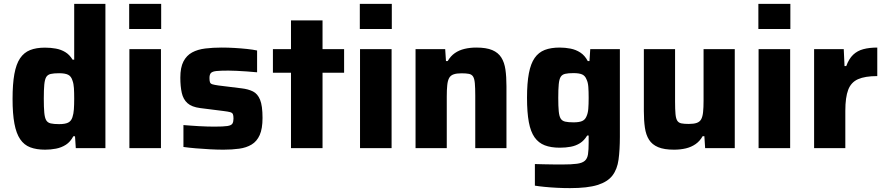

<svg xmlns="http://www.w3.org/2000/svg" viewBox="-20 -763 4562 989"><path d="M212.3 8Q167.8 8 135.9 -4.1Q104.1 -16.1 84 -45.7Q63.8 -75.3 54.3 -126Q44.7 -176.7 44.7 -253.6Q44.7 -330.4 54 -381.7Q63.3 -432.9 83.3 -462.7Q103.4 -492.4 134.9 -505Q166.4 -517.6 211.3 -517.6Q241.4 -517.6 267.8 -512.7Q294.2 -507.9 316.1 -494.7Q338.1 -481.6 353.9 -455.6H362.2V-743H523V0H370.4L366.4 -61H357.6Q342.6 -32.3 319.4 -17.4Q296.1 -2.6 268.5 2.7Q241 8 212.3 8ZM284.4 -123.6Q315.2 -123.6 330.8 -131.3Q346.5 -139 353 -158.8Q359 -176.6 360.6 -200.1Q362.2 -223.6 362.2 -255Q362.2 -286.5 360.8 -309.2Q359.4 -331.9 353.4 -347.9Q346.9 -370 331 -377.9Q315.2 -385.8 284.4 -385.8Q257.1 -385.8 241.3 -382.1Q225.4 -378.4 217.9 -365.8Q210.5 -353.1 208.1 -326.8Q205.6 -300.6 205.6 -255Q205.6 -209.4 208.1 -182.9Q210.5 -156.4 217.9 -143.7Q225.4 -131 241.3 -127.3Q257.1 -123.6 284.4 -123.6Z M645.4 -613.5V-743H810.2V-613.5ZM646.5 0V-510H809.1V0Z M1131 8Q1098.9 8 1061.5 6Q1024.1 4 988.6 1Q953.2 -2 924.9 -6V-118.8Q941.1 -117.8 961.4 -116Q981.8 -114.2 1003.7 -113.2Q1025.5 -112.2 1046.1 -111.4Q1066.6 -110.7 1083.7 -110.7Q1131 -110.7 1151.5 -113.9Q1172 -117.2 1177.4 -126.7Q1182.7 -136.1 1182.7 -152.2Q1182.7 -167.8 1179.6 -175Q1176.4 -182.2 1165.6 -185.3Q1154.7 -188.3 1130.3 -191.3L1011.3 -206.3Q967.5 -211.9 945.6 -231.7Q923.7 -251.5 916.3 -284.7Q908.9 -318 908.9 -363.3Q908.9 -415.6 925 -446.5Q941.1 -477.4 969.6 -492.9Q998.1 -508.4 1037.4 -513.2Q1076.7 -518 1122.1 -518Q1154.2 -518 1188.3 -516Q1222.4 -514 1253.1 -510.7Q1283.8 -507.4 1304.3 -502.9V-390.6Q1279.1 -393.2 1251.5 -395Q1224 -396.8 1199.2 -398.1Q1174.5 -399.3 1156.7 -399.3Q1116.7 -399.3 1095.5 -397.2Q1074.3 -395.1 1066.6 -387.1Q1059 -379.2 1059 -361.1Q1059 -346.7 1061.6 -339.3Q1064.2 -331.9 1074 -328.8Q1083.9 -325.7 1105.4 -322.7L1224.5 -308Q1258.8 -304 1283 -292Q1307.1 -280 1319.7 -249.1Q1332.3 -218.2 1332.3 -155.6Q1332.3 -100.3 1317.8 -67.5Q1303.2 -34.7 1276 -18.4Q1248.8 -2.1 1212.2 2.9Q1175.6 8 1131 8Z M1478.9 0V-388.3H1385.8V-510H1478.9V-658H1641.4V-510H1752.5V-388.3H1641.4V0Z M1833.4 -613.5V-743H1998.2V-613.5ZM1834.5 0V-510H1997.1V0Z M2120.5 0V-510H2273.2L2277.2 -448.5H2286.1Q2301.2 -474.3 2323 -489.5Q2344.8 -504.6 2373 -511.3Q2401.2 -518 2433.7 -518Q2484.9 -518 2515.6 -505Q2546.3 -492 2562.2 -466.8Q2578.2 -441.6 2583.5 -404.6Q2588.8 -367.6 2588.8 -319V0H2428.1V-269.6Q2428.1 -310.8 2425.9 -334.3Q2423.8 -357.8 2416.8 -368.7Q2409.9 -379.6 2395.6 -382.5Q2381.3 -385.4 2357.4 -385.4Q2331.9 -385.4 2316.3 -379.9Q2300.7 -374.5 2293.4 -361Q2286.2 -347.6 2283.8 -324.4Q2281.3 -301.1 2281.3 -265.6V0Z M2916.1 206Q2883.7 206 2849.4 204.3Q2815.1 202.6 2785.3 199.6Q2755.5 196.7 2735.2 193.3V82Q2756.1 82.6 2779.8 83.2Q2803.6 83.7 2828.1 84Q2852.7 84.3 2874.7 84.3Q2924.2 84.3 2951.8 80.5Q2979.4 76.8 2992.5 65.2Q3005.5 53.7 3008.9 31.1Q3012.2 8.6 3012.2 -29.1V-64.7H3004.5Q2989.2 -39.2 2967.6 -25.5Q2945.9 -11.9 2919.8 -7.1Q2893.7 -2.2 2863.6 -2.2Q2818.1 -2.2 2786 -14.5Q2754 -26.8 2733.6 -55.6Q2713.3 -84.3 2704 -134.1Q2694.7 -183.9 2694.7 -259.3Q2694.7 -335.3 2704.3 -385.4Q2713.8 -435.5 2734 -464.4Q2754.1 -493.3 2785.9 -505.7Q2817.8 -518 2862.9 -518Q2891 -518 2918.5 -512.7Q2946.1 -507.4 2969.4 -492.3Q2992.6 -477.2 3007.6 -448.5H3016.4L3020.4 -510H3173V-58.4Q3173 9 3166.2 58.9Q3159.5 108.8 3134.6 141.3Q3109.7 173.7 3058.2 189.8Q3006.6 206 2916.1 206ZM2934.4 -132.8Q2962.9 -132.8 2978.3 -139.4Q2993.6 -145.9 3000.7 -162.9Q3008.4 -178.9 3010.3 -202.3Q3012.2 -225.7 3012.2 -259Q3012.2 -291.4 3010.5 -315.1Q3008.8 -338.8 3001.2 -353.9Q2994.1 -372.7 2978.5 -379.6Q2962.9 -386.4 2934.4 -386.4Q2907.1 -386.4 2891.3 -382.7Q2875.4 -379 2867.9 -366.8Q2860.5 -354.5 2858.1 -328.9Q2855.6 -303.4 2855.6 -259Q2855.6 -215.3 2858.1 -190Q2860.5 -164.7 2867.9 -152.5Q2875.4 -140.2 2891.3 -136.5Q2907.1 -132.8 2934.4 -132.8Z M3451.7 8Q3401 8 3370.1 -5Q3339.1 -18 3323.2 -43.2Q3307.2 -68.4 3301.9 -105.4Q3296.5 -142.4 3296.5 -191V-510H3457.3V-240.4Q3457.3 -199.2 3459.5 -175.7Q3461.6 -152.2 3468.6 -141.3Q3475.5 -130.4 3489.8 -127.5Q3504.1 -124.6 3528 -124.6Q3553.9 -124.6 3569.3 -130.1Q3584.7 -135.5 3592 -149Q3599.2 -162.4 3601.6 -185.6Q3604.1 -208.9 3604.1 -244.4V-510H3764.8V0H3612.2L3608.2 -61.5H3599.3Q3585.2 -36.2 3563.1 -20.8Q3541 -5.4 3512.8 1.3Q3484.6 8 3451.7 8Z M3886.4 -613.5V-743H4051.2V-613.5ZM3887.5 0V-510H4050.1V0Z M4173.5 0V-510H4326.2L4330.2 -422.7H4339.1Q4352.9 -460.4 4374.6 -481Q4396.3 -501.6 4427.3 -509.8Q4458.3 -518 4498.9 -518V-371.1Q4435.9 -371.1 4399.8 -355.1Q4363.8 -339.1 4349.1 -300.4Q4334.3 -261.6 4334.3 -192.5V0Z"/></svg>

Font: Saira Thin
Style: Regular
Weight: 100
Designer: Hector Gatti with collaboration of the Omnibus-Type team
Foundry: Omnibus-Type
Version: Version 1.101